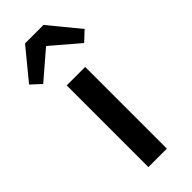

<svg xmlns="http://www.w3.org/2000/svg" viewBox="-286 -802 840 840"><g transform="rotate(-45 134.0 -382.0)"><path d="M76.2 0V-505.4H190.4V0ZM7.8 -582.5 -37.6 -624.5 77.1 -764.2H191.4L306.2 -624.5L261.2 -582.5L136.2 -689.5H132.3Z"/></g></svg>

Font: Akatab
Style: Bold
Weight: 700
Designer: SIL Global
Foundry: SIL Global
Version: Version 4.100